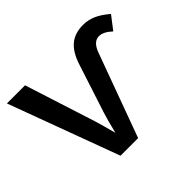

<svg xmlns="http://www.w3.org/2000/svg" viewBox="-156 -912 1126 1126"><g transform="rotate(-45 407.5 -349.0)"><path d="M407.2 0H261.2L6.8 -688H157.2L298.8 -246.1Q312 -203.1 335 -116.2Q356.9 -207 370.1 -246.1L469.2 -550.8Q494.1 -627 536.9 -662.6Q579.6 -698.2 647.5 -698.2Q689.9 -698.2 728.5 -681.2Q767.1 -664.1 809.6 -627.4L746.6 -545.4Q704.1 -585.4 667.5 -585.4Q621.6 -585.4 597.7 -520Z"/></g></svg>

Font: Liberation Sans
Style: Bold
Weight: 700
Designer: Steve Matteson
Foundry: Ascender Corporation
Version: Version 2.1.5